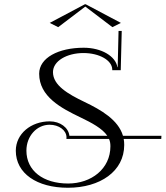

<svg xmlns="http://www.w3.org/2000/svg" viewBox="-20 -790 781 905"><path d="M380.3 -770 214.3 -682 254.3 -662 382.1 -759 509.8 -662 549.8 -682 383.8 -770ZM553.8 -644.2H538.8L534.7 -473.7L533.4 -473C525.6 -524.9 458.4 -565 374.6 -565C255.5 -565 164.6 -517.4 164.6 -442.6C164.6 -334.9 267.9 -280.5 358.4 -237.1C412.5 -211.1 462 -184.8 485.7 -150H307.1C303 -188.3 263.8 -218 214.4 -218C126.3 -218 54.5 -159.6 54.5 -79.5C54.5 27.1 153.6 95 300 95C451.8 95 565.5 17.5 565.5 -106.7C565.5 -116.9 564.8 -126 563.1 -135H740.1L740.9 -150H559.6C537.5 -225.2 456.5 -272 378.1 -309.6C300.7 -346.7 229.7 -387.7 229.7 -450C229.7 -502.6 295.3 -540 373.3 -540C448.2 -540 507.6 -506 509.1 -463.3C509.1 -462.8 509.1 -462.2 509.1 -461.7C509.1 -460.8 509.1 -460 509.1 -459.2H549.1ZM293.1 -135H494C498.7 -124.1 500.4 -114 500.4 -100.4C500.4 5.9 410.3 75 301.1 75C183.4 75 104.5 14.7 104.5 -80C104.5 -148.8 153.6 -202 213.6 -202C257.6 -202 292.2 -176.4 293.4 -144.1C293.5 -141 293.1 -135 293.1 -135Z"/></svg>

Font: Galberik
Style: Regular
Weight: 400
Designer: Gluk
Foundry: Gluk
Version: Version 0.50